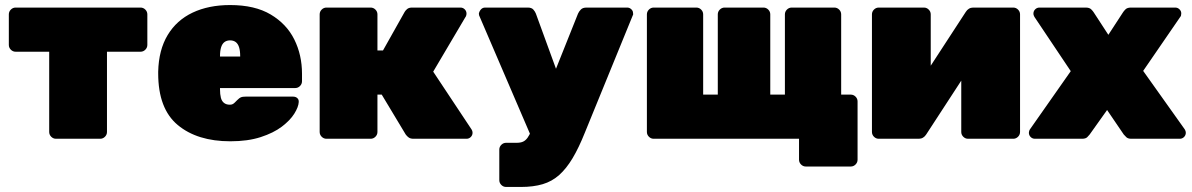

<svg xmlns="http://www.w3.org/2000/svg" viewBox="-20 -550 4724 761"><path d="M202 0Q191 0 183 -8Q175 -16 175 -27V-345H42Q31 -345 23 -353Q15 -361 15 -372V-493Q15 -504 23 -512Q31 -520 42 -520H537Q548 -520 556 -512Q564 -504 564 -493V-372Q564 -361 556 -353Q548 -345 537 -345H404V-27Q404 -16 396 -8Q388 0 377 0Z M893 10Q762 10 684.5 -54.5Q607 -119 607 -259Q607 -261 607 -263Q607 -265 607 -266Q609 -352 644.5 -411Q680 -470 743.5 -500Q807 -530 892 -530Q990 -530 1053 -492.5Q1116 -455 1146.5 -393.5Q1177 -332 1177 -258V-228Q1177 -217 1169 -209Q1161 -201 1150 -201H852Q852 -200 852 -199Q852 -198 852 -196Q852 -176 855.5 -162.5Q859 -149 868 -142Q877 -135 891 -135Q897 -135 901.5 -137Q906 -139 910.5 -143.5Q915 -148 920 -153Q929 -162 935 -164.5Q941 -167 953 -167H1142Q1152 -167 1158.5 -161Q1165 -155 1164 -145Q1163 -126 1146.5 -99.5Q1130 -73 1097 -48Q1064 -23 1013 -6.5Q962 10 893 10ZM852 -326H932V-327Q932 -349 927.5 -363Q923 -377 914 -383.5Q905 -390 892 -390Q879 -390 870 -383.5Q861 -377 856.5 -363Q852 -349 852 -327Z M1274 0Q1263 0 1255 -8Q1247 -16 1247 -27V-493Q1247 -504 1255 -512Q1263 -520 1274 -520H1449Q1460 -520 1468 -512Q1476 -504 1476 -493V-350H1498L1584 -503Q1586 -507 1593 -513.5Q1600 -520 1613 -520H1805Q1815 -520 1822 -513Q1829 -506 1829 -496Q1829 -492 1827.5 -487.5Q1826 -483 1824 -481L1697 -266L1849 -37Q1853 -31 1853 -24Q1853 -14 1846 -7Q1839 0 1829 0H1619Q1607 0 1600 -5Q1593 -10 1588 -17L1493 -175H1476V-27Q1476 -16 1468 -8Q1460 0 1449 0Z M1986 191Q1975 191 1967 183Q1959 175 1959 164V43Q1959 32 1967 24Q1975 16 1986 16H2028Q2043 16 2053 11.5Q2063 7 2071 -4Q2079 -15 2086 -33L2271 -496Q2275 -505 2282.5 -512.5Q2290 -520 2305 -520H2466Q2475 -520 2482 -513.5Q2489 -507 2489 -499Q2489 -497 2489.5 -494.5Q2490 -492 2488 -489L2298 -24Q2274 36 2249.5 77Q2225 118 2196.5 143.5Q2168 169 2131 180Q2094 191 2045 191ZM2086 -7 1879 -489Q1878 -492 1878 -496Q1880 -506 1886.5 -513Q1893 -520 1903 -520H2072Q2087 -520 2094 -512Q2101 -504 2104 -496L2228 -156Z M3174 110Q3163 110 3155 102Q3147 94 3147 83V0H2571Q2560 0 2552 -8Q2544 -16 2544 -27V-493Q2544 -504 2552 -512Q2560 -520 2571 -520H2740Q2751 -520 2759 -512Q2767 -504 2767 -493V-175H2825V-493Q2825 -504 2833 -512Q2841 -520 2852 -520H3006Q3017 -520 3025 -512Q3033 -504 3033 -493V-175H3091V-493Q3091 -504 3099 -512Q3107 -520 3118 -520H3287Q3298 -520 3306 -512Q3314 -504 3314 -493V-175H3352Q3363 -175 3371 -167Q3379 -159 3379 -148V83Q3379 94 3371 102Q3363 110 3352 110Z M3463 0Q3452 0 3444 -8Q3436 -16 3436 -27V-493Q3436 -504 3444 -512Q3452 -520 3463 -520H3642Q3653 -520 3661 -512Q3669 -504 3669 -493V-178L3608 -196L3808 -503Q3813 -511 3820.5 -515.5Q3828 -520 3837 -520H3996Q4007 -520 4015 -512Q4023 -504 4023 -493V-27Q4023 -16 4015 -8Q4007 0 3996 0H3817Q3806 0 3798 -8Q3790 -16 3790 -27V-342L3851 -324L3651 -17Q3646 -9 3638.5 -4.5Q3631 0 3622 0Z M4082 0Q4072 0 4065 -7Q4058 -14 4058 -24Q4058 -26 4059 -30Q4060 -34 4062 -37L4224 -268L4080 -483Q4079 -485 4077.5 -488.5Q4076 -492 4076 -496Q4076 -506 4083 -513Q4090 -520 4100 -520H4283Q4298 -520 4305 -513Q4312 -506 4315 -501L4373 -412L4431 -501Q4434 -506 4441 -513Q4448 -520 4463 -520H4638Q4648 -520 4655 -513Q4662 -506 4662 -497Q4662 -492 4661 -488.5Q4660 -485 4658 -483L4511 -269L4676 -37Q4678 -34 4679 -30.5Q4680 -27 4680 -24Q4680 -14 4673 -7Q4666 0 4656 0H4464Q4451 0 4444.5 -6Q4438 -12 4434 -17L4368 -114L4299 -17Q4296 -13 4289.5 -6.5Q4283 0 4269 0Z"/></svg>

Font: Rubik Light Black
Style: Regular
Weight: 900
Version: Version 2.104